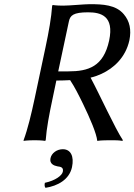

<svg xmlns="http://www.w3.org/2000/svg" viewBox="-20 -672 644 920"><path d="M250 -286C274 -286 296 -287 316 -288C338 -255 358 -215 377 -176C412 -104 443 -31 446 3C466 0 496 0 515 0C535 0 547 0 566 3L569 0C531 -57 459 -216 414 -300C435 -305 451 -311 466 -318C525 -345 582 -397 600 -479C610 -529 602 -570 573 -604C535 -649 473 -652 410 -652C385 -652 313 -645 283 -645C249 -645 233 -648 233 -648L230 -645C226 -588 214 -520 198 -445L146 -200C130 -125 113 -54 93 0V3C93 3 111 0 146 0C180 0 196 3 196 3L199 0C203 -57 216 -125 232 -200ZM402 -613C463 -613 528 -596 503 -478C476 -353 404 -330 307 -330H259L310 -569C316 -598 331 -613 402 -613ZM281 43C252 43 227 62 222 86C216 113 239 122 255 125C273 127 285 131 281 151C277 169 246 193 195 204C193 213 193 222 198 228C256 219 312 189 325 129C336 77 319 43 281 43Z"/></svg>

Font: Libertinus Sans
Style: Italic
Weight: 400
Italic angle: -12°
Designer: Philipp H. Poll, Khaled Hosny
Foundry: Caleb Maclennan
Version: Version 7.050;RELEASE